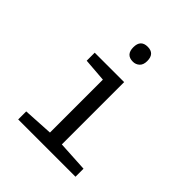

<svg xmlns="http://www.w3.org/2000/svg" viewBox="-208 -887 1016 1016"><g transform="rotate(45 300.0 -378.5)"><path d="M309.1 -756.8Q360.8 -756.8 360.8 -701.2Q360.8 -672.9 345.5 -658.9Q330.1 -645 309.1 -645Q256.8 -645 256.8 -701.2Q256.8 -756.8 309.1 -756.8ZM264.2 -465.8 132.8 -476.1V-536.1H353V-69.8L524.9 -60.1V0H96.2V-60.1L264.2 -69.8Z"/></g></svg>

Font: Droid Sans Mono
Style: Regular
Weight: 400
Monospace: yes
Foundry: Ascender Corporation
Version: Version 1.00 build 112